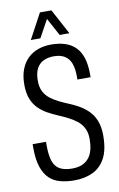

<svg xmlns="http://www.w3.org/2000/svg" viewBox="-97 -924 611 989"><g transform="rotate(-10 209.0 -429.5)"><path d="M211 12Q170 12 136.5 3Q103 -6 79.5 -28.5Q56 -51 43 -90.5Q30 -130 30 -191Q30 -196 30 -200.5Q30 -205 30 -209H100Q100 -204 100 -199Q100 -194 100 -189Q100 -140 110 -109Q120 -78 144.5 -64Q169 -50 210 -50Q232 -50 249.5 -55Q267 -60 281 -70.5Q295 -81 304.5 -96.5Q314 -112 319 -134Q324 -156 324 -184Q324 -218 312 -241.5Q300 -265 279.5 -281Q259 -297 234 -309.5Q209 -322 182 -333.5Q155 -345 130 -359Q105 -373 84.5 -394Q64 -415 52.5 -445Q41 -475 41 -518Q41 -565 54.5 -599Q68 -633 91.5 -655Q115 -677 146 -687.5Q177 -698 212 -698Q252 -698 284 -688Q316 -678 338.5 -656Q361 -634 372.5 -598.5Q384 -563 384 -512V-497H315V-516Q315 -554 305 -581Q295 -608 273 -622Q251 -636 215 -636Q187 -636 164 -626Q141 -616 127 -592Q113 -568 113 -526Q113 -492 125 -469Q137 -446 157.5 -430.5Q178 -415 202.5 -403Q227 -391 254 -380Q281 -369 306 -354Q331 -339 351.5 -318Q372 -297 384 -265.5Q396 -234 396 -190Q396 -116 372.5 -72Q349 -28 307 -8Q265 12 211 12ZM114 -739 185 -871H245L316 -739H265L200 -859H230L164 -739Z"/></g></svg>

Font: Archivo ExtraCondensed Light
Style: Regular
Weight: 300
Width: 2
Designer: Hector Gatti
Foundry: Omnibus-Type
Version: Version 2.001